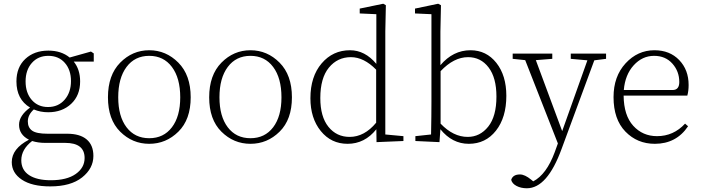

<svg xmlns="http://www.w3.org/2000/svg" viewBox="-20 -755 3753 1028"><path d="M237 -182Q292 -182 326 -221Q360 -260 360 -321Q360 -381 327 -418.5Q294 -456 239 -456Q184 -456 150.5 -418Q117 -380 117 -319Q117 -258 150 -220Q183 -182 237 -182ZM329 10H222Q184 10 152 0Q94 45 94 103Q94 155 135.5 182.5Q177 210 252 210Q338 210 385.5 176.5Q433 143 433 91Q433 10 329 10ZM482 -469V-425H375Q409 -383 409 -319Q409 -244 361 -199Q313 -154 238 -154Q196 -154 161 -169Q129 -140 129 -105Q129 -72 152 -55.5Q175 -39 234 -39H339Q408 -39 444 -8.5Q480 22 480 80Q480 147 419.5 195Q359 243 249 243Q151 243 97 207Q43 171 43 113Q43 41 135 -7Q82 -34 82 -87Q82 -136 141 -179Q68 -223 68 -319Q68 -395 115.5 -439.5Q163 -484 239 -484Q308 -484 353 -447L467 -479Z M613 -234Q613 -132 657.5 -73.5Q702 -15 779 -15Q856 -15 900.5 -73.5Q945 -132 945 -234Q945 -337 900.5 -396.5Q856 -456 779 -456Q702 -456 657.5 -396.5Q613 -337 613 -234ZM623.5 -419.5Q689 -486 779 -486Q869 -486 935 -419.5Q1001 -353 1001 -234Q1001 -115 935 -50Q869 15 779 15Q689 15 623.5 -50Q558 -115 558 -234Q558 -353 623.5 -419.5Z M1155 -234Q1155 -132 1199.5 -73.5Q1244 -15 1321 -15Q1398 -15 1442.5 -73.5Q1487 -132 1487 -234Q1487 -337 1442.5 -396.5Q1398 -456 1321 -456Q1244 -456 1199.5 -396.5Q1155 -337 1155 -234ZM1165.5 -419.5Q1231 -486 1321 -486Q1411 -486 1477 -419.5Q1543 -353 1543 -234Q1543 -115 1477 -50Q1411 15 1321 15Q1231 15 1165.5 -50Q1100 -115 1100 -234Q1100 -353 1165.5 -419.5Z M1994 -98V-382Q1928 -449 1859 -449Q1787 -449 1741 -393Q1695 -337 1695 -230Q1695 -130 1738.5 -76Q1782 -22 1852 -22Q1931 -22 1994 -98ZM2043 -35 2140 -26V0L1996 6L1995 -63Q1933 15 1841 15Q1753 15 1697.5 -53.5Q1642 -122 1642 -229Q1642 -345 1702 -415.5Q1762 -486 1854 -486Q1934 -486 1995 -413V-679L1906 -683V-709L2032 -735L2046 -727L2043 -587Z M2339 -374V-93Q2407 -22 2484 -22Q2550 -22 2594 -77Q2638 -132 2638 -238Q2638 -339 2596 -394Q2554 -449 2486 -449Q2410 -449 2339 -374ZM2338 -585V-406Q2406 -486 2499 -486Q2584 -486 2637.5 -418.5Q2691 -351 2691 -242Q2691 -126 2635.5 -55.5Q2580 15 2490 15Q2401 15 2338 -63L2333 6L2204 0V-26L2288 -35Q2290 -139 2290 -210V-679L2202 -683V-709L2326 -735L2341 -727Z M3225 -468V-440L3162 -432L2987 42Q2910 253 2801 253Q2769 253 2745.5 240.5Q2722 228 2717 208Q2726 179 2764 179Q2790 179 2824 207L2835 216Q2906 179 2950 60L2967 13L2792 -433L2725 -440V-468H2937V-440L2849 -433L2990 -53L3125 -432L3036 -440V-468Z M3320 -273H3581Q3617 -273 3617 -316Q3617 -373 3580 -414.5Q3543 -456 3482 -456Q3419 -456 3373 -405.5Q3327 -355 3320 -273ZM3660 -243H3319Q3320 -137 3370.5 -81.5Q3421 -26 3498 -26Q3586 -26 3648 -93L3664 -79Q3601 15 3486 15Q3392 15 3328.5 -50.5Q3265 -116 3265 -235Q3265 -346 3329.5 -416Q3394 -486 3484 -486Q3566 -486 3616.5 -433.5Q3667 -381 3667 -300Q3667 -268 3660 -243Z"/></svg>

Font: TypoPRO Source Serif Pro
Style: Regular
Weight: 300
Designer: Frank Grießhammer
Foundry: Adobe Systems Incorporated
Version: Version 1.017;PS (version unavailable);hotconv 1.0.79;makeot